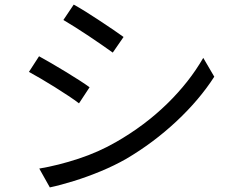

<svg xmlns="http://www.w3.org/2000/svg" viewBox="-20 -788 1040 836"><path d="M301 -768Q323 -756 353.5 -737Q384 -718 415.5 -697Q447 -676 474.5 -657.5Q502 -639 518 -627L471 -559Q453 -572 425.5 -591Q398 -610 367.5 -630.5Q337 -651 307.5 -669.5Q278 -688 256 -701ZM151 -54Q234 -68 322 -97Q410 -126 486 -170Q610 -241 707 -335.5Q804 -430 865 -536L913 -454Q848 -353 748 -259.5Q648 -166 529 -96Q478 -67 419 -42.5Q360 -18 302 0Q244 18 197 28ZM150 -543Q172 -531 203 -513Q234 -495 266 -475.5Q298 -456 326 -438Q354 -420 370 -408L324 -338Q306 -352 278 -370.5Q250 -389 219 -408.5Q188 -428 158 -445.5Q128 -463 106 -475Z"/></svg>

Font: Noto IKEA Simplified Chinese
Style: Regular
Weight: 400
Designer: Monotype Design Team
Foundry: Monotype Imaging Inc.
Version: Version 1.100